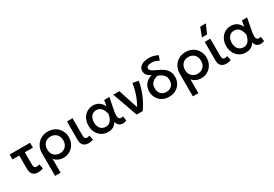

<svg xmlns="http://www.w3.org/2000/svg" viewBox="50 -1917 4678 3284"><g transform="rotate(-30 2389.0 -275.0)"><path d="M279 14Q238.5 14 207 -1.2Q175.5 -16.5 157.5 -48.8Q139.5 -81 139.5 -132V-398.5H6.5V-495H409V-398.5H249.5V-167Q249.5 -120 263 -102Q276.5 -84 305.5 -84Q319 -84 332.2 -87Q345.5 -90 360 -96L379.5 -6Q354.5 4 328.8 9Q303 14 279 14Z M496 210V-242.5Q496 -317 530 -377.8Q564 -438.5 624.5 -474.2Q685 -510 764 -510Q844.5 -510 904.8 -474.5Q965 -439 998.5 -379.2Q1032 -319.5 1032 -247.5Q1032 -193 1013.8 -145.2Q995.5 -97.5 961.8 -61.5Q928 -25.5 881.8 -5.2Q835.5 15 780 15Q727 15 680.8 -6Q634.5 -27 605.5 -63V210ZM764 -82.5Q810 -82.5 845.8 -102.8Q881.5 -123 901.8 -160Q922 -197 922 -247.5Q922 -298 901.5 -335.2Q881 -372.5 845.2 -392.5Q809.5 -412.5 764 -412.5Q718 -412.5 682.2 -392.5Q646.5 -372.5 626 -335.2Q605.5 -298 605.5 -247.5Q605.5 -197 626 -160Q646.5 -123 682.2 -102.8Q718 -82.5 764 -82.5Z M1276.5 14Q1235.5 14 1204.2 -1Q1173 -16 1155.2 -47.5Q1137.5 -79 1137.5 -128.5V-495H1247.5V-160Q1247.5 -116.5 1260 -99.5Q1272.5 -82.5 1301.5 -82.5Q1312 -82.5 1324.2 -85.5Q1336.5 -88.5 1349 -93.5L1368 -3.5Q1344.5 4.5 1321.2 9.2Q1298 14 1276.5 14Z M1660.5 15Q1590.5 15 1536 -19Q1481.5 -53 1450.2 -112.2Q1419 -171.5 1419 -247.5Q1419 -304.5 1436.8 -352.8Q1454.5 -401 1486.5 -436.2Q1518.5 -471.5 1562.2 -490.8Q1606 -510 1657.5 -510Q1706.5 -510 1744.2 -493.2Q1782 -476.5 1808.5 -447.5Q1835 -418.5 1851 -380.5L1872.5 -495H1975L1929.5 -260Q1918.5 -203 1918 -166Q1917.5 -129 1927.8 -110Q1938 -91 1959 -86.5Q1980 -82 2011.5 -90.5L2023.5 -0.5Q1978 18 1938 13.5Q1898 9 1870.8 -16Q1843.5 -41 1837 -83Q1808.5 -35.5 1765.8 -10.2Q1723 15 1660.5 15ZM1670 -82.5Q1714 -82.5 1743.2 -103.8Q1772.5 -125 1790.5 -162.2Q1808.5 -199.5 1818 -247Q1814.5 -263.5 1808.5 -285Q1802.5 -306.5 1791.8 -328.8Q1781 -351 1764.5 -370Q1748 -389 1724.2 -400.8Q1700.5 -412.5 1668 -412.5Q1626 -412.5 1594.8 -392.5Q1563.5 -372.5 1546.2 -335.5Q1529 -298.5 1529 -248Q1529 -170.5 1568 -126.5Q1607 -82.5 1670 -82.5Z M2229 0 2052 -495H2173L2312.5 -64.5L2285.5 -87.5Q2319 -137.5 2348.8 -202.5Q2378.5 -267.5 2401.2 -344.2Q2424 -421 2436.5 -505L2550 -485Q2525.5 -345.5 2472.5 -223.2Q2419.5 -101 2348 0Z M2865 15Q2786 15 2729 -19Q2672 -53 2641.5 -109.5Q2611 -166 2611 -234Q2611 -286.5 2630.5 -331Q2650 -375.5 2689.5 -408.2Q2729 -441 2789.5 -458Q2763 -469.5 2738.8 -487.5Q2714.5 -505.5 2698.8 -531.8Q2683 -558 2683 -593.5Q2683 -637.5 2708.8 -669.2Q2734.5 -701 2780.8 -718Q2827 -735 2889 -735Q2932 -735 2975.5 -725.2Q3019 -715.5 3065 -690.5L3030.5 -599.5Q2992.5 -626 2958.5 -634.5Q2924.5 -643 2896 -643Q2839.5 -643 2814.8 -627.2Q2790 -611.5 2790 -586Q2790 -562 2809.2 -543.8Q2828.5 -525.5 2860.8 -509.8Q2893 -494 2932 -476Q2981.5 -453.5 3024.8 -422.5Q3068 -391.5 3094.8 -345.5Q3121.5 -299.5 3121.5 -231.5Q3121.5 -163.5 3090 -107.5Q3058.5 -51.5 3001 -18.2Q2943.5 15 2865 15ZM2866 -81Q2910.5 -81 2943.2 -99.2Q2976 -117.5 2994 -151.5Q3012 -185.5 3012 -232.5Q3012 -280 2992 -311.8Q2972 -343.5 2939.2 -364.2Q2906.5 -385 2868.5 -399Q2823.5 -388.5 2790.5 -368.5Q2757.5 -348.5 2739 -316.2Q2720.5 -284 2720.5 -235.5Q2720.5 -165.5 2759 -123.2Q2797.5 -81 2866 -81Z M3217 210V-242.5Q3217 -317 3251 -377.8Q3285 -438.5 3345.5 -474.2Q3406 -510 3485 -510Q3565.5 -510 3625.8 -474.5Q3686 -439 3719.5 -379.2Q3753 -319.5 3753 -247.5Q3753 -193 3734.8 -145.2Q3716.5 -97.5 3682.8 -61.5Q3649 -25.5 3602.8 -5.2Q3556.5 15 3501 15Q3448 15 3401.8 -6Q3355.5 -27 3326.5 -63V210ZM3485 -82.5Q3531 -82.5 3566.8 -102.8Q3602.5 -123 3622.8 -160Q3643 -197 3643 -247.5Q3643 -298 3622.5 -335.2Q3602 -372.5 3566.2 -392.5Q3530.5 -412.5 3485 -412.5Q3439 -412.5 3403.2 -392.5Q3367.5 -372.5 3347 -335.2Q3326.5 -298 3326.5 -247.5Q3326.5 -197 3347 -160Q3367.5 -123 3403.2 -102.8Q3439 -82.5 3485 -82.5Z M3997.5 14Q3956.5 14 3925.2 -1Q3894 -16 3876.2 -47.5Q3858.5 -79 3858.5 -128.5V-495H3968.5V-160Q3968.5 -116.5 3981 -99.5Q3993.5 -82.5 4022.5 -82.5Q4033 -82.5 4045.2 -85.5Q4057.5 -88.5 4070 -93.5L4089 -3.5Q4065.5 4.5 4042.2 9.2Q4019 14 3997.5 14ZM3855 -585 3922 -759.5H4033.5L3956.5 -585Z M4381.5 15Q4311.5 15 4257 -19Q4202.5 -53 4171.2 -112.2Q4140 -171.5 4140 -247.5Q4140 -304.5 4157.8 -352.8Q4175.5 -401 4207.5 -436.2Q4239.5 -471.5 4283.2 -490.8Q4327 -510 4378.5 -510Q4427.5 -510 4465.2 -493.2Q4503 -476.5 4529.5 -447.5Q4556 -418.5 4572 -380.5L4593.5 -495H4696L4650.5 -260Q4639.5 -203 4639 -166Q4638.5 -129 4648.8 -110Q4659 -91 4680 -86.5Q4701 -82 4732.5 -90.5L4744.5 -0.5Q4699 18 4659 13.5Q4619 9 4591.8 -16Q4564.5 -41 4558 -83Q4529.5 -35.5 4486.8 -10.2Q4444 15 4381.5 15ZM4391 -82.5Q4435 -82.5 4464.2 -103.8Q4493.5 -125 4511.5 -162.2Q4529.5 -199.5 4539 -247Q4535.5 -263.5 4529.5 -285Q4523.5 -306.5 4512.8 -328.8Q4502 -351 4485.5 -370Q4469 -389 4445.2 -400.8Q4421.5 -412.5 4389 -412.5Q4347 -412.5 4315.8 -392.5Q4284.5 -372.5 4267.2 -335.5Q4250 -298.5 4250 -248Q4250 -170.5 4289 -126.5Q4328 -82.5 4391 -82.5Z"/></g></svg>

Font: Geologica Roman
Style: Regular
Weight: 400
Designer: Sindre Bremnes, Frode Helland
Foundry: Monokrom Skriftforlag AS
Version: Version 1.010;gftools[0.9.28]